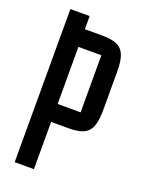

<svg xmlns="http://www.w3.org/2000/svg" viewBox="-135 -762 608 825"><g transform="rotate(20 169.0 -350.0)"><path d="M40 0H128V-216H204C297 -216 321 -245 321 -346V-511C321 -611 297 -640 204 -640H128V-700H40ZM128 -298V-559H233V-298Z"/></g></svg>

Font: Queering
Style: Regular
Weight: 400
Designer: Adam Naccarato
Foundry: adamnac
Version: Version 2.000;hotconv 1.0.109;makeotfexe 2.5.65596